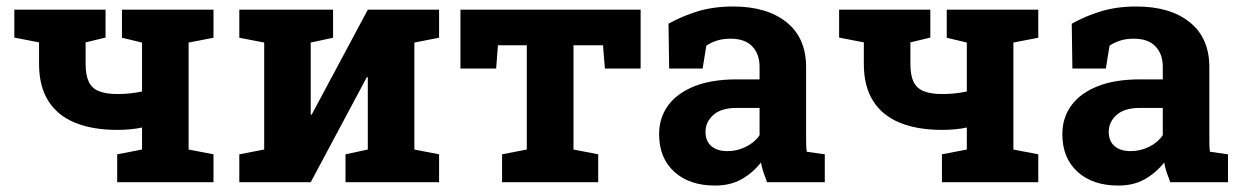

<svg xmlns="http://www.w3.org/2000/svg" viewBox="-20 -558 3801 588"><path d="M338.9 0V-85.4L415 -100.1V-167.5Q397 -163.6 377.9 -161.9Q358.9 -160.2 339.8 -160.2Q263.7 -160.2 210 -182.1Q156.2 -204.1 127.9 -249Q99.6 -293.9 99.6 -362.3V-428.2L23.9 -442.9V-528.3H242.2H303.2V-442.9L242.2 -428.2V-362.3Q242.2 -327.6 252 -307.4Q261.7 -287.1 283.4 -278.6Q305.2 -270 339.8 -270Q359.9 -270 378.2 -272Q396.5 -273.9 415 -277.8V-427.7L353.5 -442.4V-528.3H633.8V-442.4L557.6 -427.7V-100.1L633.8 -85.4V0Z M712.9 0V-85.4L789.1 -100.1V-427.7L712.9 -442.4V-528.3H931.6H1000V-442.4L931.6 -427.7V-207.5L934.6 -207L1106.4 -528.3H1249H1324.7V-442.4L1249 -427.7V-100.1L1324.7 -85.4V0H1038.1V-85.4L1106.4 -100.1V-321.3L1103.5 -321.8L931.6 0Z M1517.6 0V-85.4L1593.3 -100.1V-419.4H1504.9L1499.5 -348.1H1390.1V-528.3H1941.9V-348.1H1832.5L1826.7 -419.4H1736.3V-100.1L1812 -85.4V0Z M2169.9 10.3Q2091.3 10.3 2044.9 -32Q1998.5 -74.2 1998.5 -147Q1998.5 -196.8 2025.6 -234.4Q2052.7 -272 2105.7 -293.5Q2158.7 -314.9 2236.3 -314.9H2306.2V-354Q2306.2 -392.1 2283.9 -415.8Q2261.7 -439.5 2217.3 -439.5Q2194.3 -439.5 2176 -433.8Q2157.7 -428.2 2143.1 -418L2131.8 -348.1H2029.3L2027.3 -485.4Q2068.8 -508.8 2117.2 -523.4Q2165.5 -538.1 2225.1 -538.1Q2328.6 -538.1 2388.7 -490Q2448.7 -441.9 2448.7 -352.5V-134.8Q2448.7 -124 2449 -113.5Q2449.2 -103 2450.7 -93.3L2505.9 -85.4V0H2329.1Q2323.7 -13.7 2318.4 -29.3Q2313 -44.9 2310.5 -60.5Q2285.2 -28.3 2250.7 -9Q2216.3 10.3 2169.9 10.3ZM2208 -95.2Q2237.8 -95.2 2264.6 -108.6Q2291.5 -122.1 2306.2 -144V-227.5H2235.8Q2189 -227.5 2164.8 -206.1Q2140.6 -184.6 2140.6 -154.3Q2140.6 -126 2158.4 -110.6Q2176.3 -95.2 2208 -95.2Z M2864.7 0V-85.4L2940.9 -100.1V-167.5Q2922.9 -163.6 2903.8 -161.9Q2884.8 -160.2 2865.7 -160.2Q2789.6 -160.2 2735.8 -182.1Q2682.1 -204.1 2653.8 -249Q2625.5 -293.9 2625.5 -362.3V-428.2L2549.8 -442.9V-528.3H2768.1H2829.1V-442.9L2768.1 -428.2V-362.3Q2768.1 -327.6 2777.8 -307.4Q2787.6 -287.1 2809.3 -278.6Q2831.1 -270 2865.7 -270Q2885.7 -270 2904.1 -272Q2922.4 -273.9 2940.9 -277.8V-427.7L2879.4 -442.4V-528.3H3159.7V-442.4L3083.5 -427.7V-100.1L3159.7 -85.4V0Z M3404.8 10.3Q3326.2 10.3 3279.8 -32Q3233.4 -74.2 3233.4 -147Q3233.4 -196.8 3260.5 -234.4Q3287.6 -272 3340.6 -293.5Q3393.6 -314.9 3471.2 -314.9H3541V-354Q3541 -392.1 3518.8 -415.8Q3496.6 -439.5 3452.1 -439.5Q3429.2 -439.5 3410.9 -433.8Q3392.6 -428.2 3377.9 -418L3366.7 -348.1H3264.2L3262.2 -485.4Q3303.7 -508.8 3352.1 -523.4Q3400.4 -538.1 3460 -538.1Q3563.5 -538.1 3623.5 -490Q3683.6 -441.9 3683.6 -352.5V-134.8Q3683.6 -124 3683.8 -113.5Q3684.1 -103 3685.5 -93.3L3740.7 -85.4V0H3564Q3558.6 -13.7 3553.2 -29.3Q3547.9 -44.9 3545.4 -60.5Q3520 -28.3 3485.6 -9Q3451.2 10.3 3404.8 10.3ZM3442.9 -95.2Q3472.7 -95.2 3499.5 -108.6Q3526.4 -122.1 3541 -144V-227.5H3470.7Q3423.8 -227.5 3399.7 -206.1Q3375.5 -184.6 3375.5 -154.3Q3375.5 -126 3393.3 -110.6Q3411.1 -95.2 3442.9 -95.2Z"/></svg>

Font: Roboto Slab LO
Style: Bold
Weight: 700
Designer: Google
Version: Version 2.000